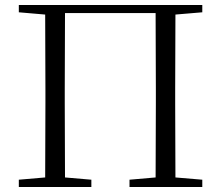

<svg xmlns="http://www.w3.org/2000/svg" viewBox="-20 -745 879 765"><path d="M786 -725V-696L679 -687L678 -390V-335L679 -38L786 -29V0H496V-29L600 -38L601 -335V-390L600 -693H239L238 -390V-335L239 -38L344 -29V0H55V-29L160 -38L161 -335V-390L160 -687L55 -696V-725Z"/></svg>

Font: GL-CurulMinamoto Light
Style: Regular
Weight: 300
Designer: Eunice (kana); Ryoko NISHIZUKA 西塚涼子 (ideographs); Frank Grießhammer (Latin, Greek & Cyrillic); Wenlong ZHANG
Foundry: Gutenberg Labo; Adobe
Version: Version 1.002